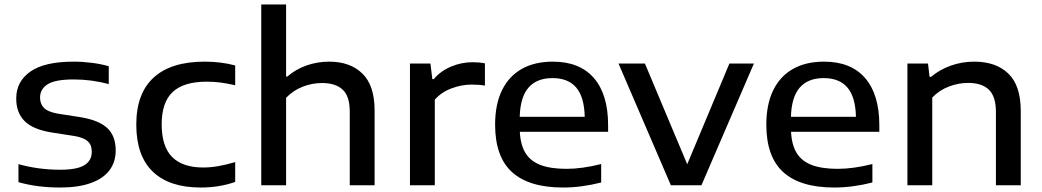

<svg xmlns="http://www.w3.org/2000/svg" viewBox="-20 -828 4657 858"><path d="M62.5 -14V-94.5Q152 -69.5 249 -69.5Q324 -69.5 357 -89.8Q390 -110 390 -149Q390 -170 382.5 -183.8Q375 -197.5 357 -206.8Q339 -216 307.5 -221L211 -236Q127 -249.5 89.8 -287Q52.5 -324.5 52.5 -387.5Q52.5 -464 115.8 -508.2Q179 -552.5 309 -552.5Q350 -552.5 390.8 -547.2Q431.5 -542 466 -532V-452Q390 -473 309.5 -473Q227 -473 193 -451.5Q159 -430 159 -392Q159 -363.5 176.5 -345.8Q194 -328 239 -320L335.5 -305Q419 -292 458 -257Q497 -222 497 -155.5Q497 -104 469.2 -67Q441.5 -30 385.8 -10Q330 10 248.5 10Q146 10 62.5 -14Z M589 -271Q589 -410.5 666.8 -481.5Q744.5 -552.5 894 -552.5Q968.5 -552.5 1031 -535.5V-447Q996.5 -455 966.5 -459Q936.5 -463 903.5 -463Q801 -463 751.8 -417Q702.5 -371 702.5 -272.5Q702.5 -173.5 749.2 -126.5Q796 -79.5 888 -79.5Q920 -79.5 953.5 -85.2Q987 -91 1031 -103.5V-15Q960 10 877 10Q736.5 10 662.8 -61Q589 -132 589 -271Z M1147.5 -808H1258.5V-486H1264Q1301.5 -518.5 1349.8 -535.5Q1398 -552.5 1451 -552.5Q1545 -552.5 1599.5 -499.2Q1654 -446 1654 -334.5V0H1543V-329Q1543 -398 1511.2 -427.5Q1479.5 -457 1419 -457Q1374 -457 1331.8 -440.2Q1289.5 -423.5 1258.5 -391V0H1147.5Z M1812 -544H1903.5L1912 -474.5H1918.5Q1948 -510 1994.8 -530Q2041.5 -550 2092.5 -550Q2121.5 -550 2147 -545V-445.5Q2122.5 -450 2087 -450Q2043 -450 1997.5 -433Q1952 -416 1923 -382.5V0H1812Z M2697.5 -239H2303Q2306 -180 2328.5 -143.8Q2351 -107.5 2396 -90.5Q2441 -73.5 2511.5 -73.5Q2581.5 -73.5 2666.5 -95V-12.5Q2578 10 2496 10Q2344 10 2268.2 -58.8Q2192.5 -127.5 2192.5 -271Q2192.5 -361 2223 -424Q2253.5 -487 2311.2 -519.8Q2369 -552.5 2450.5 -552.5Q2570.5 -552.5 2634 -479.2Q2697.5 -406 2697.5 -268ZM2302.5 -306H2593Q2591 -394.5 2555 -436.8Q2519 -479 2449 -479Q2379 -479 2342 -436.8Q2305 -394.5 2302.5 -306Z M3239.5 -544H3349L3114.5 0H2978L2744 -544H2862L3051 -94Z M3909.5 -239H3515Q3518 -180 3540.5 -143.8Q3563 -107.5 3608 -90.5Q3653 -73.5 3723.5 -73.5Q3793.5 -73.5 3878.5 -95V-12.5Q3790 10 3708 10Q3556 10 3480.2 -58.8Q3404.5 -127.5 3404.5 -271Q3404.5 -361 3435 -424Q3465.5 -487 3523.2 -519.8Q3581 -552.5 3662.5 -552.5Q3782.5 -552.5 3846 -479.2Q3909.5 -406 3909.5 -268ZM3514.5 -306H3805Q3803 -394.5 3767 -436.8Q3731 -479 3661 -479Q3591 -479 3554 -436.8Q3517 -394.5 3514.5 -306Z M4035 -544H4127L4134 -484.5H4140.5Q4179 -517 4229 -534.8Q4279 -552.5 4333.5 -552.5Q4431 -552.5 4486.2 -499Q4541.5 -445.5 4541.5 -332V0H4430.5V-327.5Q4430.5 -397 4399 -427.2Q4367.5 -457.5 4306.5 -457.5Q4263 -457.5 4220.2 -441.2Q4177.5 -425 4146 -392V0H4035Z"/></svg>

Font: Encode Sans Expanded Medium
Style: Regular
Weight: 500
Width: 7
Designer: Multiple Designers
Foundry: Impallari Type
Version: Version 2.000